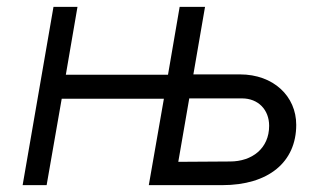

<svg xmlns="http://www.w3.org/2000/svg" viewBox="-20 -540 937 560"><path d="M504 -520 470 -322H172L206 -520H136L46 0H116L160 -252H458L414 0H628C763 0 844 -67 844 -176C844 -259 778 -323 680 -323H544L578 -520ZM500 -68 532 -253H686C733 -253 765 -220 765 -173C765 -107 715 -69 651 -69Z"/></svg>

Font: Fixel Display 20240404
Style: Italic
Weight: 400
Italic angle: -10°
Designer: AlfaBravo + MacPaw
Foundry: Kyrylo Tkachov, Marchela Mozhyna, Serhii Makarenko, Maria Weinstein, Zakhar Kryvoshyya
Version: Version 1.211;Glyphs 3.2 (3225)